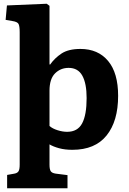

<svg xmlns="http://www.w3.org/2000/svg" viewBox="-20 -787 686 1024"><path d="M18 217V146L57 139Q73 136 79 126Q85 116 85 91V-615Q85 -647 79 -659Q73 -671 45 -675L10 -681L17 -758L229 -767L244 -756V-447L246 -441Q271 -477 308 -501.5Q345 -526 409 -526Q503 -526 556.5 -462Q610 -398 610 -276Q610 -141 548.5 -64.5Q487 12 366 12Q326 12 295 3.5Q264 -5 244 -17V91Q244 116 250.5 126Q257 136 277 139L340 147V217ZM338 -84Q394 -84 418 -129Q442 -174 442 -264Q442 -342 419 -383.5Q396 -425 346 -425Q303 -425 273.5 -395.5Q244 -366 244 -303V-115Q260 -101 287 -92.5Q314 -84 338 -84Z"/></svg>

Font: Literata 12pt
Style: Bold
Weight: 700
Designer: Latin by Veronika Burian and Jose Scaglione. Greek by Irene Vlachou. Cyrillic by Vera Evstafieva.
Foundry: TypeTogether
Version: Version 3.002